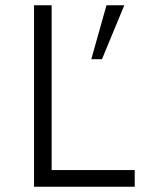

<svg xmlns="http://www.w3.org/2000/svg" viewBox="-20 -710 564 730"><path d="M109.4 0V-689.9H176.3V-63.5H492.2V0ZM327.1 -484.9 384.8 -689.9H452.6L367.7 -484.9Z"/></svg>

Font: HK Grotesk Legacy
Style: Regular
Weight: 400
Designer: Alfredo Marco Pradil
Foundry: Hanken Design Co.
Version: Version 2.022;PS 002.022;hotconv 1.0.88;makeotf.lib2.5.64775